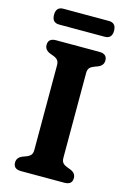

<svg xmlns="http://www.w3.org/2000/svg" viewBox="-130 -929 666 992"><g transform="rotate(15 203.0 -433.5)"><path d="M280.5 -124Q280.5 -104.5 289.2 -95.2Q298 -86 312.5 -81L332.5 -73.5Q360 -61.5 360 -35.5Q360 0 318.5 0H87Q45.5 0 45.5 -35.5Q45.5 -61.5 73 -73.5L93 -81Q107.5 -86 116.2 -95.2Q125 -104.5 125 -124V-576Q125 -595.5 116.2 -604.8Q107.5 -614 93 -619L73 -626.5Q45.5 -638.5 45.5 -664.5Q45.5 -700 87 -700H318.5Q360 -700 360 -664.5Q360 -638.5 332.5 -626.5L312.5 -619Q298 -614 289.2 -604.8Q280.5 -595.5 280.5 -576ZM42.5 -824.5Q42.5 -867 81 -867H324.5Q363.5 -867 363.5 -824.5Q363.5 -782.5 324.5 -782.5H81Q42.5 -782.5 42.5 -824.5Z"/></g></svg>

Font: Fraunces 9pt S100 SemiBold
Style: Regular
Weight: 600
Version: Version 1.000; ttfautohint (v1.8.3)